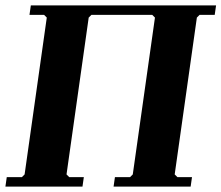

<svg xmlns="http://www.w3.org/2000/svg" viewBox="-23 -690 819 710"><path d="M215 -670H585V-635H215ZM315 -635 305 -625 223 -45 233 -35H287L282 0H-3L2 -35H58L68 -45L150 -625L140 -635H86L91 -670H376L371 -635ZM715 -635 705 -625 623 -45 633 -35H687L682 0H397L402 -35H458L468 -45L550 -625L540 -635H486L491 -670H776L771 -635Z"/></svg>

Font: Brygada 1918
Style: Bold Italic
Weight: 700
Italic angle: -8°
Designer: Mateusz Machalski | Borys Kosmynka | Przemek Hoffer
Foundry: NIEPODLEGLA 2018
Version: Version 3.006